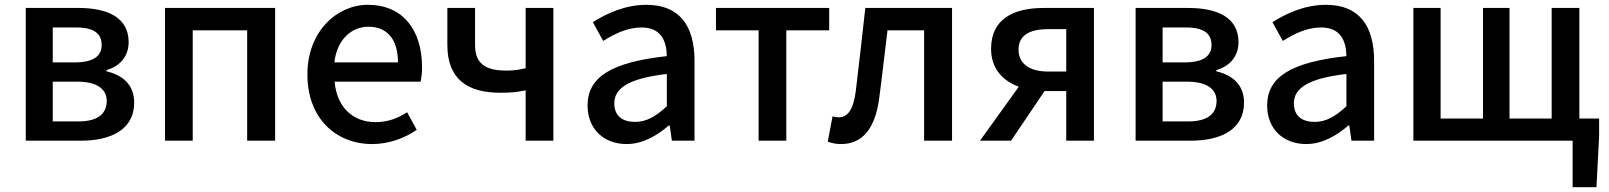

<svg xmlns="http://www.w3.org/2000/svg" viewBox="-20 -584 6677 797"><path d="M87 0H316C442 0 537 -47 537 -158C537 -235 486 -273 422 -288V-293C481 -310 514 -353 514 -409C514 -512 426 -551 305 -551H87ZM199 -325V-470H296C371 -470 402 -444 402 -397C402 -353 370 -325 291 -325ZM199 -80V-245H301C383 -245 423 -214 423 -165C423 -112 386 -80 306 -80Z M665 0H780V-458H1006V0H1122V-551H665Z M1525 14C1596 14 1660 -11 1710 -45L1670 -118C1630 -92 1588 -77 1539 -77C1444 -77 1378 -140 1369 -245H1726C1729 -259 1732 -281 1732 -304C1732 -459 1653 -564 1507 -564C1379 -564 1256 -454 1256 -275C1256 -93 1374 14 1525 14ZM1368 -325C1379 -421 1440 -473 1509 -473C1589 -473 1632 -419 1632 -325Z M2162 0H2277V-551H2162V-301C2134 -294 2112 -291 2081 -291C1991 -291 1952 -323 1952 -397V-551H1837V-397C1837 -255 1921 -199 2057 -199C2106 -199 2126 -202 2162 -209Z M2581 14C2647 14 2706 -20 2756 -63H2760L2769 0H2863V-331C2863 -478 2800 -564 2663 -564C2575 -564 2498 -528 2441 -492L2484 -414C2531 -444 2585 -470 2643 -470C2724 -470 2747 -414 2748 -351C2519 -326 2419 -265 2419 -146C2419 -49 2486 14 2581 14ZM2616 -78C2567 -78 2530 -100 2530 -155C2530 -216 2585 -258 2748 -277V-143C2703 -101 2664 -78 2616 -78Z M3129 0H3244V-458H3422V-551H2952V-458H3129Z M3471 14C3560 14 3612 -50 3629 -172C3642 -268 3652 -363 3664 -458H3816V0H3932V-551H3572C3559 -435 3546 -318 3532 -203C3522 -128 3498 -97 3462 -97C3452 -97 3444 -99 3436 -101L3416 4C3433 10 3449 14 3471 14Z M4331 -287C4253 -287 4208 -320 4208 -378C4208 -437 4253 -463 4331 -463H4406V-287ZM4048 0H4177L4316 -206H4317H4406V0H4521V-551H4313C4189 -551 4094 -507 4094 -381C4094 -298 4144 -248 4209 -224Z M4694 0H4923C5049 0 5144 -47 5144 -158C5144 -235 5093 -273 5029 -288V-293C5088 -310 5121 -353 5121 -409C5121 -512 5033 -551 4912 -551H4694ZM4806 -325V-470H4903C4978 -470 5009 -444 5009 -397C5009 -353 4977 -325 4898 -325ZM4806 -80V-245H4908C4990 -245 5030 -214 5030 -165C5030 -112 4993 -80 4913 -80Z M5402 14C5468 14 5527 -20 5577 -63H5581L5590 0H5684V-331C5684 -478 5621 -564 5484 -564C5396 -564 5319 -528 5262 -492L5305 -414C5352 -444 5406 -470 5464 -470C5545 -470 5568 -414 5569 -351C5340 -326 5240 -265 5240 -146C5240 -49 5307 14 5402 14ZM5437 -78C5388 -78 5351 -100 5351 -155C5351 -216 5406 -258 5569 -277V-143C5524 -101 5485 -78 5437 -78Z M5847 0H6508V193H6607L6618 -18V-92H6536V-551H6421V-92H6246V-551H6136V-92H5960V-551H5847Z"/></svg>

Font: Noto Sans CJK SC Medium
Style: Regular
Weight: 500
Designer: Ryoko NISHIZUKA 西塚涼子 (kana, bopomofo & ideographs); Paul D. Hunt (Latin, Greek & Cyrillic); Sandoll Communications 산돌커뮤니
Foundry: Adobe
Version: Version 2.004;hotconv 1.0.118;makeotfexe 2.5.65603